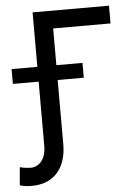

<svg xmlns="http://www.w3.org/2000/svg" viewBox="-99 -587 612 843"><g transform="rotate(-5 207.0 -165.5)"><path d="M413.4 -545.5H76.7V-305.4H-36.9V-240.1H76.7V44C76.7 100.9 46.9 133.5 8.5 133.5C0 133.5 -29.8 130.7 -38.4 126.4L-45.5 206C-27 211.6 -11.4 213.1 8.5 213.1C108 213.1 160.5 143.5 160.5 44V-240.1H275.6V-305.4H160.5V-467.3H413.4Z"/></g></svg>

Font: Magic Ui Pro
Style: Regular
Weight: 400
Designer: Stefan Endress, Andreas Faust
Version: Version 1.000;FEAKit 1.0